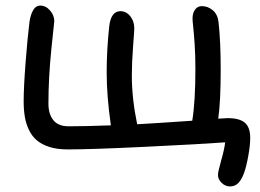

<svg xmlns="http://www.w3.org/2000/svg" viewBox="-20 -524 934 689"><path d="M805.2 145Q788.6 145 775.4 132.3Q762.2 119.6 762.2 104Q762.2 92.3 773.4 53Q784.7 13.7 788.1 -13.2Q700.7 -6.8 503.7 2.7Q306.6 12.2 222.2 12.2Q185.1 12.2 157.5 3.4Q129.9 -5.4 112.3 -20.3Q94.7 -35.2 84 -57.6Q73.2 -80.1 69.1 -105Q64.9 -129.9 64.9 -161.1Q64.9 -210.4 72 -301.8Q79.1 -393.1 85.9 -445.8Q89.4 -470.7 98.9 -487.3Q108.4 -503.9 125 -503.9Q144.5 -503.9 159.7 -486.3Q174.8 -468.8 174.8 -448.2L164.1 -345.7Q153.8 -243.2 153.8 -151.9Q153.8 -114.7 171.4 -92.8Q189 -70.8 226.1 -70.8Q289.1 -70.8 377.9 -74.2Q362.8 -179.2 362.8 -264.2Q362.8 -343.8 372.1 -431.2Q378.9 -483.9 412.1 -483.9Q433.1 -483.9 447.5 -465.8Q461.9 -447.8 461.9 -421.9Q461.9 -413.6 457.5 -356.4Q453.1 -299.3 453.1 -252Q453.1 -171.4 472.2 -78.1Q534.7 -81.5 669.9 -90.8Q681.2 -159.7 681.2 -276.9Q681.2 -325.7 678.5 -365.5Q675.8 -405.3 673.3 -427.7Q670.9 -450.2 670.9 -457Q670.9 -477.1 679.9 -489.5Q689 -502 704.1 -502Q726.1 -502 743.7 -487.1Q761.2 -472.2 764.2 -444.8Q772 -375 772 -272.9Q772 -161.1 763.2 -98.1Q795.4 -100.1 796.9 -100.1Q839.4 -100.1 858.6 -83.7Q877.9 -67.4 877.9 -28.8Q877.9 -2.9 871.1 34.9Q864.3 72.8 856 96.2Q847.2 120.6 835.2 132.8Q823.2 145 805.2 145Z"/></svg>

Font: Shantell Sans Normal
Style: Regular
Weight: 400
Designer: Stephen Nixon, Anya Danilova, Shantell Martin
Foundry: Arrow Type
Version: Version 1.006;[559af2be0]